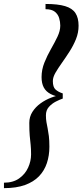

<svg xmlns="http://www.w3.org/2000/svg" viewBox="-60 -800 417 970"><path d="M-40 150.5V123Q6 123 36.5 101.5Q67 80 82 47Q97 14 97 -20Q97 -48 94.8 -68.8Q92.5 -89.5 90.2 -114.2Q88 -139 88 -179Q88 -210 103.8 -234.8Q119.5 -259.5 144.8 -277.8Q170 -296 199.8 -307.2Q229.5 -318.5 257 -322V-302Q242 -297 222 -286.8Q202 -276.5 187 -259.8Q172 -243 172 -217.5Q172 -197.5 174.8 -182.2Q177.5 -167 180.8 -150.8Q184 -134.5 186.8 -112.8Q189.5 -91 189.5 -58.5Q189.5 -14 176.8 24.2Q164 62.5 136.8 90.8Q109.5 119 65.8 134.8Q22 150.5 -40 150.5ZM257 -307.5Q220 -312.5 196.2 -324.8Q172.5 -337 161.2 -358Q150 -379 150 -410.5Q150 -448 164.2 -483.5Q178.5 -519 197.2 -551.8Q216 -584.5 230.2 -614.2Q244.5 -644 244.5 -670.5Q244.5 -689.5 238.8 -708.8Q233 -728 217 -740.8Q201 -753.5 170 -753.5V-780Q232.5 -780 269 -769Q305.5 -758 321.2 -733.8Q337 -709.5 337 -670Q337 -635 323.8 -602.2Q310.5 -569.5 291.2 -539.5Q272 -509.5 252.8 -482.5Q233.5 -455.5 220.2 -432.5Q207 -409.5 207 -390.5Q207 -360 220.5 -347.8Q234 -335.5 257 -328Z"/></svg>

Font: Bodoni Moda 9pt
Style: Italic
Weight: 400
Italic angle: -13°
Designer: Owen Earl
Foundry: indestructible type
Version: Version 2.005